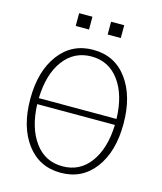

<svg xmlns="http://www.w3.org/2000/svg" viewBox="-133 -1003 941 1117"><g transform="rotate(15 338.0 -444.5)"><path d="M57.6 -352.5Q57.6 -519.5 133.8 -621.1Q210 -722.7 338.9 -722.7Q468.8 -722.7 543.9 -620.6Q619.1 -518.6 619.1 -351.6Q619.1 -184.6 543.5 -83.5Q467.8 17.6 338.9 17.6Q209 17.6 133.3 -84Q57.6 -185.5 57.6 -352.5ZM572.3 -333H104.5Q109.4 -192.4 171.4 -106.9Q233.4 -21.5 338.9 -21.5Q443.4 -21.5 505.4 -106Q567.4 -190.4 572.3 -333ZM104.5 -369.1H572.3Q568.4 -512.7 505.9 -597.7Q443.4 -682.6 338.9 -682.6Q234.4 -682.6 171.4 -598.1Q108.4 -513.7 104.5 -369.1ZM203.1 -830.1V-907.2H283.2V-830.1ZM395.5 -830.1V-907.2H474.6V-830.1Z"/></g></svg>

Font: Gothic A1 ExtraLight
Style: Regular
Weight: 275
Designer: HanYang I&C Co.,Ltd.
Foundry: HanYang I&C Co.,Ltd.
Version: Version 2.50